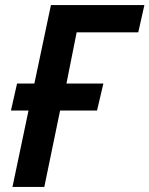

<svg xmlns="http://www.w3.org/2000/svg" viewBox="-20 -734 587 754"><path d="M29 0 92 -300H23L47 -406H115L180 -714H547L523 -607H281L241 -406H386L361 -300H216L154 0Z"/></svg>

Font: Noto Sans Display SemiBold
Style: Italic
Weight: 600
Italic angle: -12°
Designer: Monotype Design Team
Foundry: Monotype Imaging Inc.
Version: Version 2.003